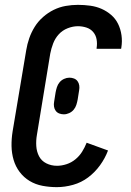

<svg xmlns="http://www.w3.org/2000/svg" viewBox="-20 -763 540 791"><path d="M214 8Q184 8 155 2.5Q126 -3 102 -17.5Q78 -32 61 -54.5Q44 -77 36 -104.5Q28 -132 27.5 -161.5Q27 -191 32 -222L88 -556Q92 -581 100.5 -605.5Q109 -630 123 -652.5Q137 -675 157.5 -693Q178 -711 201.5 -722.5Q225 -734 250.5 -738.5Q276 -743 301 -743Q327 -743 352 -739.5Q377 -736 398.5 -726.5Q420 -717 438 -701.5Q456 -686 466.5 -664.5Q477 -643 480.5 -618Q484 -593 480 -568L479 -562H378V-565Q381 -583 378 -600.5Q375 -618 364 -631Q353 -644 336 -649.5Q319 -655 301 -655Q280 -655 258.5 -646.5Q237 -638 222 -621.5Q207 -605 199 -584Q191 -563 187 -542L132 -207Q128 -184 129.5 -161Q131 -138 141 -119Q151 -100 171 -90Q191 -80 215 -80Q234 -80 254 -86.5Q274 -93 290.5 -106.5Q307 -120 318 -137.5Q329 -155 337 -175L425 -143Q413 -111 392 -82Q371 -53 343 -32Q315 -11 281 -1.5Q247 8 214 8ZM243 -292Q233 -292 224 -295.5Q215 -299 209.5 -306.5Q204 -314 202.5 -324Q201 -334 203 -344L209 -382Q211 -393 214.5 -404Q218 -415 225.5 -424Q233 -433 244 -438Q255 -443 266 -443Q276 -443 285 -439.5Q294 -436 299.5 -428.5Q305 -421 306.5 -411Q308 -401 306 -391L300 -353Q298 -342 294.5 -331Q291 -320 283.5 -311Q276 -302 265 -297Q254 -292 243 -292Z"/></svg>

Font: Iosevka Curly Semibold
Style: Italic
Weight: 600
Italic angle: -9°
Monospace: yes
Designer: Belleve Invis
Foundry: Belleve Invis
Version: Version 22.1.2; ttfautohint (v1.8.4)